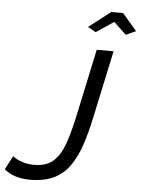

<svg xmlns="http://www.w3.org/2000/svg" viewBox="-100 -963 754 1022"><g transform="rotate(5 277.0 -452.5)"><path d="M98 11Q13 11 -39 -33L-1 -106Q14 -93 44.5 -81.5Q75 -70 115 -70Q178 -70 215 -102Q252 -134 274.5 -196.5Q297 -259 316 -349L393 -709H483L406 -349Q389 -268 367 -202Q345 -136 312 -88Q279 -40 227 -14.5Q175 11 98 11ZM336 -826 452 -916H516L593 -826L540 -802L473 -865L379 -802Z"/></g></svg>

Font: Raleway Medium
Style: Italic
Weight: 500
Italic angle: -12°
Designer: Matt McInerney, Pablo Impallari, Rodrigo Fuenzalida
Foundry: Matt McInerney, Pablo Impallari, Rodrigo Fuenzalida
Version: Version 4.026